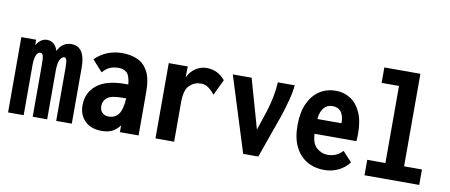

<svg xmlns="http://www.w3.org/2000/svg" viewBox="-63 -917 2753 1175"><g transform="rotate(10 1314.0 -329.5)"><path d="M24 0V-468H116V-434Q130 -457 147 -468Q164 -479 183 -479Q204 -479 222 -466Q240 -453 250 -422Q277 -479 334 -479Q379 -479 400 -443.5Q421 -408 420 -343V0H323V-323Q323 -363 319 -377.5Q315 -392 304 -392Q289 -392 278 -369.5Q267 -347 267 -302V0H177V-320Q177 -365 172.5 -379.5Q168 -394 155 -394Q140 -394 130.5 -372.5Q121 -351 121 -308V0Z M607 12Q540 12 502.5 -25.5Q465 -63 465 -122Q465 -201 523.5 -248.5Q582 -296 699 -296Q707 -296 719 -296Q714 -351 694.5 -368.5Q675 -386 643 -386Q615 -386 592 -377Q569 -368 545 -341L482 -411Q517 -446 560 -462.5Q603 -479 650 -479Q703 -479 744.5 -461Q786 -443 810.5 -397.5Q835 -352 835 -268V0H719V-42Q697 -13 671 -0.5Q645 12 607 12ZM579 -139Q579 -111 594.5 -96.5Q610 -82 633 -82Q674 -82 695.5 -111.5Q717 -141 721 -210Q714 -210 707.5 -210Q701 -210 696 -210Q628 -210 603.5 -190Q579 -170 579 -139Z M940 0V-468H1058L1057 -399Q1074 -437 1106 -458Q1138 -479 1174 -479Q1245 -479 1290 -423L1243 -325Q1226 -347 1205 -363Q1184 -379 1156 -379Q1116 -379 1086 -350.5Q1056 -322 1056 -246V0Z M1485 0 1338 -468H1455L1542 -161L1583 -284Q1598 -332 1607 -379Q1616 -426 1618 -468H1723Q1719 -424 1705.5 -373.5Q1692 -323 1675 -271L1579 0Z M1989 11Q1929 11 1882.5 -16Q1836 -43 1809 -96.5Q1782 -150 1782 -229Q1782 -311 1807.5 -366.5Q1833 -422 1877 -450.5Q1921 -479 1978 -479Q2028 -479 2068 -453.5Q2108 -428 2132 -376.5Q2156 -325 2156 -245Q2156 -235 2155.5 -221Q2155 -207 2154 -197H1894Q1896 -136 1926.5 -110Q1957 -84 1994 -84Q2021 -84 2044 -93.5Q2067 -103 2087 -125L2144 -63Q2115 -26 2075 -7.5Q2035 11 1989 11ZM1895 -289H2045Q2045 -383 1973 -383Q1942 -383 1921 -360.5Q1900 -338 1895 -289Z M2239 0V-96H2352V-575H2244V-671H2468V-96H2579V0Z"/></g></svg>

Font: Inconsolata SemiCondensed ExtraBold
Style: Regular
Weight: 800
Width: 4
Monospace: yes
Designer: Raph Levien, Cyreal, Brenton Simpson
Foundry: Raph Levien, Cyreal, Google
Version: Version 3.100; ttfautohint (v1.8.4.7-5d5b)